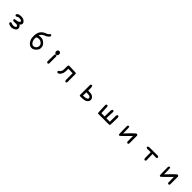

<svg xmlns="http://www.w3.org/2000/svg" viewBox="932 -3701 6636 6636"><g transform="rotate(45 4250.0 -382.5)"><path d="M493.7 13.7Q458.5 5.9 424.3 -2Q389.2 -10.3 358.9 -30.3L358.4 -30.8L357.9 -31.2Q342.8 -49.8 344.7 -73.7V-74.7L345.2 -75.7L355 -95.2L355.5 -96.7L356.4 -97.2Q372.1 -110.4 396 -108.4H397L397.9 -107.9Q410.6 -102.1 423.6 -97.2Q436.5 -92.3 449.7 -88.9Q476.6 -81.1 504.9 -81.1Q533.2 -81.1 560.5 -90.3Q569.8 -93.8 577.6 -97.7Q585.4 -101.6 592 -106Q598.6 -110.4 604.5 -115.7Q619.6 -129.9 615.2 -147Q613.3 -156.2 607.2 -164.3Q601.1 -172.4 590.3 -179.7Q583.5 -184.6 575.2 -188Q566.9 -191.4 557.1 -193.1Q547.4 -194.8 536.1 -195.3Q501 -196.3 407.2 -192.4H406.7Q389.2 -194.8 376 -205.6L375.5 -206.1Q368.7 -213.9 366 -223.9Q363.3 -233.9 364.3 -245.6V-246.6L364.7 -247.6L374.5 -267.1L376 -270L378.9 -270.5L496.1 -293.9Q552.7 -305.2 577.6 -332Q589.8 -345.2 590.8 -356.7Q591.8 -368.2 582.5 -380.4Q572.3 -393.1 558.6 -400.6Q544.9 -408.2 527.3 -411.1Q490.7 -417 451.2 -416Q432.1 -415.5 413.8 -408Q395.5 -400.4 377.9 -385.3H377.4V-384.8Q360.4 -372.1 336.4 -374H335.4L334.5 -374.5L314.9 -384.3L314 -384.8L313 -385.7Q297.9 -403.3 299.8 -429.2V-431.2L301.3 -432.6Q311.5 -444.8 321.5 -454.6Q331.5 -464.4 341.3 -471.9Q351.1 -479.5 360.6 -484.1Q370.1 -488.8 379.4 -491.2Q414.1 -499 454.1 -501.5Q474.1 -502.9 492.9 -502.2Q511.7 -501.5 529.8 -499.5Q547.4 -497.1 564 -492.4Q580.6 -487.8 596.2 -481Q611.8 -473.6 628.2 -460.7Q644.5 -447.8 661.6 -428.7Q696.8 -389.6 689 -339.4Q681.6 -293 632.8 -258.8Q646 -250 656.7 -241Q667.5 -231.9 675.3 -222.7Q693.8 -201.2 701.2 -169.4Q708 -137.7 703.1 -108.4Q697.8 -78.1 661.1 -47.9Q625 -18.1 583 -4.4Q541 9.8 495.6 13.7H494.6Z M1466.8 17.6Q1453.6 15.6 1441.2 11.5Q1428.7 7.3 1417 1.5Q1394 -10.7 1369.6 -30.8Q1356.9 -40.5 1345.5 -53.2Q1334 -65.9 1324.2 -81.1Q1314.5 -96.2 1305.2 -113.5Q1295.9 -130.9 1287.1 -149.9Q1269.5 -189 1262.7 -242.2Q1255.9 -295.4 1257.8 -357.4Q1258.8 -388.7 1264.9 -421.4Q1271 -454.1 1282.2 -488.3Q1293.5 -522.5 1312.5 -552.5Q1331.5 -582.5 1358.4 -608.4Q1412.1 -659.2 1473.6 -682.1Q1503.4 -693.4 1525.1 -703.1Q1546.9 -712.9 1560.5 -721.2Q1563.5 -723.1 1566.7 -725.6Q1569.8 -728 1573 -730.5Q1576.2 -732.9 1579.1 -735.8Q1582 -738.8 1585 -741.7Q1587.9 -744.6 1590.8 -748Q1593.8 -751.5 1596.4 -755.1Q1599.1 -758.8 1601.8 -762.7Q1604.5 -766.6 1607.4 -770.5L1607.9 -771.5L1608.4 -772Q1626 -787.1 1649.9 -785.2H1650.9L1651.9 -784.7L1671.4 -774.9L1672.9 -773.9L1673.8 -772.9Q1686.5 -755.9 1684.6 -731.9V-731L1684.1 -730.5Q1675.8 -707.5 1629.9 -667.5Q1584 -627.4 1533.2 -610.8Q1516.6 -605 1500.7 -597.7Q1484.9 -590.3 1469.2 -581.1Q1453.6 -571.8 1438 -560.1Q1424.3 -549.8 1411.6 -535.2Q1398.9 -520.5 1387.7 -501.7Q1376.5 -482.9 1366.7 -460Q1392.6 -468.3 1423.3 -471.2Q1461.9 -474.6 1503.4 -470.2Q1510.7 -469.2 1517.3 -468.3Q1523.9 -467.3 1530.8 -465.8Q1537.6 -464.4 1543.9 -462.6Q1550.3 -460.9 1556.4 -458.7Q1562.5 -456.5 1568.6 -454.1Q1574.7 -451.7 1580.6 -448.7Q1598.1 -439.9 1618.4 -424.6Q1638.7 -409.2 1661.1 -387.2Q1684.1 -364.7 1698.7 -343Q1713.4 -321.3 1719.7 -300.3Q1723.6 -287.1 1726.3 -272.9Q1729 -258.8 1730.5 -244.6Q1731.9 -230.5 1732.4 -215.8Q1733.4 -171.9 1718.3 -137.2Q1703.1 -103 1656.7 -55.2Q1609.9 -6.8 1565.4 8.3Q1550.8 13.7 1534.7 16.4Q1518.6 19 1501.7 19.3Q1484.9 19.5 1466.8 17.6ZM1561 -87.4Q1569.3 -91.3 1576.4 -95.9Q1583.5 -100.6 1589.8 -106.2Q1596.2 -111.8 1602.1 -118.7Q1610.4 -128.9 1617.9 -141.4Q1625.5 -153.8 1632.3 -168.5Q1638.7 -183.1 1641.4 -199Q1644 -214.8 1642.6 -232.9Q1639.6 -268.6 1626 -293Q1611.8 -317.4 1573.7 -347.2Q1535.6 -376 1494.1 -381.3Q1451.2 -386.7 1415.5 -380.4Q1381.3 -374.5 1350.1 -343.8Q1344.7 -306.2 1348.6 -264.2Q1352.5 -221.2 1369.6 -179.2Q1386.7 -137.2 1414.6 -108.9Q1441.4 -81.5 1466.6 -74Q1491.7 -66.4 1520 -72Q1548.3 -77.6 1560.1 -86.9H1560.5Z M2255.4 1.5 2235.8 -8.3 2234.4 -9.3 2233.4 -10.3Q2214.8 -37.1 2218.8 -72.8L2222.7 -377.9V-379.4L2223.1 -380.4L2232.9 -399.9L2233.9 -401.4L2234.9 -402.3Q2252 -415 2275.9 -413.1H2276.9L2277.8 -412.6L2297.4 -402.8L2299.3 -401.9L2300.3 -399.9L2310.1 -380.4L2310.5 -379.4V-377.9V-37.1V-35.6L2310.1 -34.7L2298.3 -11.2L2297.9 -9.8L2296.9 -9.3Q2281.2 3.9 2257.3 2H2256.3ZM2259.3 -418.9Q2256.3 -419.4 2253.4 -419.7Q2250.5 -419.9 2247.8 -420.4Q2245.1 -420.9 2242.4 -421.4Q2239.7 -421.9 2237.3 -422.4Q2234.9 -422.9 2232.2 -423.6Q2229.5 -424.3 2227.1 -425Q2224.6 -425.8 2222.2 -426.8Q2212.9 -429.7 2205.1 -438Q2197.3 -446.3 2191.4 -459Q2179.7 -484.4 2182.6 -515.6Q2186 -547.9 2209 -568.8Q2232.4 -590.3 2266.6 -583.5Q2273.4 -582 2279.5 -580.1Q2285.6 -578.1 2291.3 -575.4Q2296.9 -572.8 2301.8 -569.3Q2306.6 -565.9 2311 -561.8Q2315.4 -557.6 2319.3 -553.2Q2339.4 -528.8 2332 -487.3Q2324.7 -445.8 2305.7 -432.1Q2287.1 -418.9 2259.8 -418.9Z M3158.7 17.1 3139.2 7.3 3137.2 6.3 3136.7 4.9Q3120.1 -23.9 3122.1 -58.6V-368.2L2909.2 -372.1Q2909.2 -283.2 2905 -229.7Q2900.9 -176.3 2892.1 -154.3Q2875.5 -111.3 2853 -77.6Q2830.6 -43.9 2803.2 -28.3Q2782.2 -9.8 2752.4 -7.8H2752H2751.5Q2733.9 -10.3 2720.7 -21L2720.2 -21.5Q2707 -37.1 2709 -61V-62L2709.5 -63L2719.2 -82.5L2720.2 -84.5L2722.2 -85.4Q2755.9 -99.6 2776.9 -129.4Q2798.3 -160.2 2810.1 -189.5Q2821.3 -218.8 2817.4 -415V-415.5Q2818.8 -434.6 2824.7 -446.8Q2830.6 -459 2841.3 -462.9Q2859.4 -469.7 2886.2 -465.8L3163.1 -456.1Q3167.5 -456.5 3171.9 -456.1Q3190.4 -455.6 3200.4 -445.8Q3210.4 -436 3210 -418.9L3211.9 -17.6V-16.1L3211.4 -15.1L3201.7 4.4L3201.2 5.9L3200.2 6.3Q3192.4 13.2 3182.4 15.9Q3172.4 18.6 3160.6 17.6H3159.7Z M3892.6 13.7Q3869.1 9.8 3854 8.3Q3833 6.3 3833 -35.2L3835 -512.7V-514.2L3835.4 -515.1L3845.2 -534.7L3845.7 -536.1L3846.7 -536.6Q3862.3 -549.8 3886.2 -547.9H3887.2L3888.2 -547.4L3907.7 -537.6L3909.7 -536.6L3910.6 -534.7Q3928.7 -494.6 3928.7 -446.3V-323.2Q3955.6 -324.2 3979 -323.7Q4002.4 -323.2 4024.4 -321.3Q4036.1 -320.3 4046.6 -318.8Q4057.1 -317.4 4067.1 -315.7Q4077.1 -314 4086.4 -312Q4095.7 -310.1 4104 -307.6Q4121.6 -302.2 4138.7 -291.3Q4155.8 -280.3 4172.9 -263.9Q4189.9 -247.6 4200.4 -230.2Q4210.9 -212.9 4214.8 -195.3Q4221.7 -161.1 4216.8 -126Q4211.4 -89.8 4174.8 -55.7Q4156.7 -39.1 4136.7 -26.6Q4116.7 -14.2 4094.7 -6.3Q4050.8 9.8 3893.6 13.7H3893.1ZM4086.9 -100.1Q4110.4 -109.4 4122.1 -127Q4133.8 -144 4131.8 -166Q4131.3 -169.4 4130.6 -172.9Q4129.9 -176.3 4128.2 -179.7Q4126.5 -183.1 4124 -186.8Q4121.6 -190.4 4118.4 -193.8Q4115.2 -197.3 4111.3 -200.9Q4107.4 -204.6 4103 -208Q4075.2 -229.5 4024.4 -232.9Q3975.6 -236.3 3924.8 -235.4L3920.9 -74.2Q4045.4 -78.6 4085.9 -100.1H4086.4Z M4836.9 -2.9Q4760.7 0 4740.7 -1Q4728 -1.5 4721.2 -12.7Q4714.4 -23.9 4712.4 -43Q4709 -79.6 4697.3 -393.6V-394Q4699.7 -411.6 4710.4 -424.8L4710.9 -425.3Q4726.6 -438.5 4751.5 -436.5H4752.4L4753.4 -436L4772.9 -426.3L4774.4 -425.3L4775.4 -424.3Q4790 -403.3 4788.1 -376L4801.3 -94.7L4958 -92.8L4963.9 -344.7Q4963.4 -357.9 4964.4 -370.4Q4965.3 -382.8 4967.5 -394.8Q4969.7 -406.7 4973.4 -418.2Q4977.1 -429.7 4981.9 -440.9L4982.4 -441.9L4983.4 -442.9Q4991.2 -449.7 5001.2 -452.4Q5011.2 -455.1 5022.9 -454.1H5023.9L5024.9 -453.6L5044.4 -443.8L5045.9 -442.9L5046.9 -441.9Q5061.5 -420.4 5057.6 -393.1L5045.9 -92.8L5215.8 -90.8L5219.7 -401.4V-401.9Q5222.2 -419.4 5232.9 -432.6L5233.4 -433.1H5233.9Q5250 -446.3 5273.9 -444.3H5274.9L5275.9 -443.8L5295.4 -434.1L5296.9 -433.1L5297.9 -431.6Q5312.5 -408.7 5312.5 -379.9Q5308.6 -45.4 5302.2 -25.9Q5295.4 -3.9 5259.8 -2.9Z M5798.8 15.6Q5757.3 21 5750.5 -9.8Q5747.6 -22.9 5745.6 -67.9Q5743.7 -112.8 5742.2 -192.4Q5739.3 -348.6 5741.2 -409.2V-409.7Q5743.7 -427.2 5754.4 -440.4L5754.9 -440.9Q5770.5 -454.1 5794.4 -452.1H5795.4L5796.4 -451.7L5815.9 -441.9L5818.8 -440.4L5819.3 -437Q5827.1 -358.9 5827.1 -278.3Q5827.1 -205.6 5828.6 -130.9Q6032.7 -353.5 6145.5 -448.7L6146.5 -449.2L6147 -449.7Q6164.1 -457.5 6178.2 -456.8Q6192.4 -456.1 6203.6 -447Q6214.8 -438 6222.2 -421.4L6222.7 -420.4V-418.9V-31.2V-29.8L6222.2 -28.3L6211.4 -8.8L6210.4 -7.8L6210 -7.3Q6202.1 -0.5 6192.1 2.2Q6182.1 4.9 6170.4 3.9H6169.4L6168.5 3.4L6148.9 -6.3L6147.5 -6.8L6147 -7.8Q6141.6 -14.6 6138.2 -22.5Q6134.8 -30.3 6133.8 -39.6V-40L6129.9 -307.1Q5849.6 -22.5 5801.3 14.6L5800.3 15.1Z M7000.5 -4.4 6981 -14.2 6978.5 -15.1 6978 -17.6Q6963.9 -53.7 6963.9 -96.2Q6963.9 -137.2 6960 -346.7L6786.1 -342.8H6785.6Q6768.1 -345.2 6754.9 -356L6754.4 -356.4Q6740.2 -372.1 6742.2 -396V-397.5L6742.7 -398.4L6753.4 -418L6754.4 -419.4L6756.3 -420.4Q6794.9 -436.5 6840.8 -432.6L7213.9 -434.6H7214.4Q7219.7 -434.1 7224.9 -432.9Q7230 -431.6 7234.6 -429.7Q7239.3 -427.7 7243.9 -425.3Q7248.5 -422.9 7252.4 -419.9L7252.9 -419.4L7253.4 -418.9Q7267.6 -401.4 7265.6 -377.4V-376L7265.1 -375L7254.4 -355.5L7253.4 -354.5L7252.9 -354Q7237.3 -340.8 7213.4 -342.8L7047.9 -346.7L7055.7 -41V-39.6L7055.2 -38.6L7045.4 -19L7044.9 -18.1L7043.9 -17.1Q7026.4 -2 7002.4 -3.9H7001.5Z M7798.8 15.6Q7757.3 21 7750.5 -9.8Q7747.6 -22.9 7745.6 -67.9Q7743.7 -112.8 7742.2 -192.4Q7739.3 -348.6 7741.2 -409.2V-409.7Q7743.7 -427.2 7754.4 -440.4L7754.9 -440.9Q7770.5 -454.1 7794.4 -452.1H7795.4L7796.4 -451.7L7815.9 -441.9L7818.8 -440.4L7819.3 -437Q7827.1 -358.9 7827.1 -278.3Q7827.1 -205.6 7828.6 -130.9Q8032.7 -353.5 8145.5 -448.7L8146.5 -449.2L8147 -449.7Q8164.1 -457.5 8178.2 -456.8Q8192.4 -456.1 8203.6 -447Q8214.8 -438 8222.2 -421.4L8222.7 -420.4V-418.9V-31.2V-29.8L8222.2 -28.3L8211.4 -8.8L8210.4 -7.8L8210 -7.3Q8202.1 -0.5 8192.1 2.2Q8182.1 4.9 8170.4 3.9H8169.4L8168.5 3.4L8148.9 -6.3L8147.5 -6.8L8147 -7.8Q8141.6 -14.6 8138.2 -22.5Q8134.8 -30.3 8133.8 -39.6V-40L8129.9 -307.1Q7849.6 -22.5 7801.3 14.6L7800.3 15.1Z"/></g></svg>

Font: NaikaiFont
Style: SemiBold
Weight: 600
Version: Version 1.89